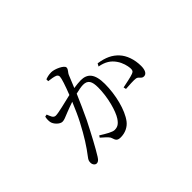

<svg xmlns="http://www.w3.org/2000/svg" viewBox="-93 -846 1187 1187"><g transform="rotate(-45 500.0 -253.0)"><path d="M796 -128C819 -128 829 -154 829 -186C829 -244 810 -295 781 -326C750 -360 710 -379 650 -388L640 -370C690 -361 719 -341 741 -310C763 -279 770 -245 772 -225C773 -206 770 -198 754 -192C734 -184 686 -175 658 -169L662 -152C688 -154 735 -157 752 -154C774 -149 773 -128 796 -128ZM428 37C467 37 501 20 522 -7C566 -64 592 -173 592 -266C592 -356 559 -388 502 -388C485 -388 461 -385 440 -382L472 -460C480 -481 496 -488 496 -506C496 -525 438 -552 408 -552C386 -552 369 -547 356 -542V-526C375 -524 402 -520 415 -514C424 -509 427 -503 427 -494C427 -480 411 -431 388 -373C331 -360 264 -342 239 -342C217 -342 212 -366 203 -387L188 -384C184 -370 184 -352 186 -340C190 -315 220 -286 241 -286C259 -286 271 -294 303 -306C319 -312 344 -322 371 -331C353 -288 334 -244 315 -208C272 -126 238 -73 198 -21C187 -7 184 1 184 15C184 34 197 46 208 46C220 46 229 40 241 21C271 -27 312 -104 354 -187C378 -237 404 -296 426 -347C451 -353 475 -358 492 -358C534 -358 547 -333 547 -280C547 -194 520 -99 494 -60C474 -30 457 -22 433 -22C415 -22 382 -41 342 -66L334 -54C375 -18 383 -9 386 3C393 25 398 37 428 37Z"/></g></svg>

Font: Source Han Serif CN Light
Style: Regular
Weight: 300
Designer: Ryoko NISHIZUKA 西塚涼子 (kana & ideographs); Frank Grießhammer (Latin, Greek & Cyrillic); Wenlong ZHANG 张文龙 (bopomofo); San
Foundry: Adobe
Version: Version 2.003;hotconv 1.1.1;makeotfexe 2.6.0